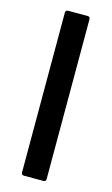

<svg xmlns="http://www.w3.org/2000/svg" viewBox="-109 -725 447 768"><g transform="rotate(15 114.5 -341.5)"><path d="M74 0Q63 0 63 -11V-672Q63 -683 74 -683H155Q165 -683 165 -672V-11Q165 0 155 0Z"/></g></svg>

Font: Sofia Sans Extra Cond
Style: Bold
Weight: 700
Width: 1
Designer: Botio Nikoltchev, Ani Petrova
Foundry: lettersoup
Version: Version 4.100; ttfautohint (v1.8.3)